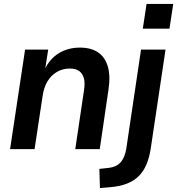

<svg xmlns="http://www.w3.org/2000/svg" viewBox="-20 -755 897 972"><path d="M31 0 107 -504H224L208 -401H205Q232 -458 278.5 -486Q325 -514 385 -514Q440 -514 475.5 -490.5Q511 -467 525.5 -419.5Q540 -372 529 -300L485 0H361L405 -296Q411 -334 405 -357.5Q399 -381 382 -394.5Q365 -408 333 -408Q297 -408 267.5 -390.5Q238 -373 220 -342.5Q202 -312 196 -271L155 0ZM703 -610 722 -735H857L838 -610ZM486 197 483 100 529 95Q568 91 589.5 68Q611 45 619 0L694 -504H818L744 -9Q737 40 722 76Q707 112 682.5 136.5Q658 161 621.5 175Q585 189 534 193Z"/></svg>

Font: Nunitoga
Style: Bold Italic
Weight: 700
Italic angle: -9°
Designer: Vernon Adams
Foundry: Vernon Adams
Version: Version 1.0